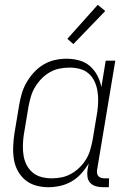

<svg xmlns="http://www.w3.org/2000/svg" viewBox="-20 -773 540 801"><path d="M182 8Q155 8 130 1Q105 -6 85.5 -22Q66 -38 54 -60.5Q42 -83 38 -108.5Q34 -134 35 -161Q36 -188 40 -215L60 -335Q64 -359 71 -383Q78 -407 91 -429.5Q104 -452 122 -471.5Q140 -491 162 -504Q184 -517 208.5 -522.5Q233 -528 257 -528Q285 -528 310.5 -521Q336 -514 355 -497.5Q374 -481 386 -458Q398 -435 403 -410L421 -520H461L385 -64Q384 -57 385 -50Q386 -43 390.5 -38Q395 -33 402 -31Q409 -29 416 -29H435L434 8H409Q394 8 380 4Q366 0 356.5 -10Q347 -20 345 -34.5Q343 -49 345 -64L350 -91Q337 -69 319 -49Q301 -29 278.5 -16Q256 -3 231 2.5Q206 8 182 8ZM196 -29Q216 -29 236.5 -33Q257 -37 276 -47.5Q295 -58 311 -73.5Q327 -89 338.5 -107.5Q350 -126 356 -146.5Q362 -167 366 -187L386 -307Q389 -329 389.5 -351Q390 -373 386.5 -394Q383 -415 374 -434Q365 -453 349.5 -466.5Q334 -480 313 -485.5Q292 -491 270 -491Q250 -491 229 -487Q208 -483 188.5 -472Q169 -461 153.5 -445Q138 -429 126.5 -410Q115 -391 109 -370.5Q103 -350 99 -329L79 -209Q76 -188 75.5 -166Q75 -144 78.5 -123Q82 -102 91.5 -84Q101 -66 116.5 -53Q132 -40 153 -34.5Q174 -29 196 -29ZM286 -589 261 -611 388 -753 419 -727Z"/></svg>

Font: Iosevka Term Curly Extralight
Style: Italic
Weight: 200
Italic angle: -9°
Designer: Belleve Invis
Foundry: Belleve Invis
Version: Version 32.3.0